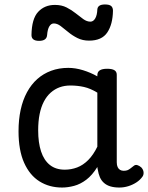

<svg xmlns="http://www.w3.org/2000/svg" viewBox="-20 -823 664 860"><path d="M258 17Q201 17 157 -10.5Q113 -38 88 -94Q63 -150 63 -235Q63 -287 72.5 -331Q82 -375 101 -410Q120 -445 147 -469Q174 -493 209 -506Q244 -519 286 -519Q318 -519 352 -508.5Q386 -498 416 -481V-486Q416 -501 427 -508Q438 -515 460 -515Q482 -515 492.5 -508.5Q503 -502 503 -488V-96Q503 -83 507 -74.5Q511 -66 518 -62Q525 -58 534 -58Q544 -58 550.5 -60.5Q557 -63 563.5 -68Q570 -73 579 -80Q586 -86 595 -83.5Q604 -81 613 -73Q622 -63 623 -52Q624 -41 619 -33Q608 -17 591 -6Q574 5 554.5 11Q535 17 515 17Q492 17 475 12Q458 7 446 -3.5Q434 -14 427.5 -29Q421 -44 418 -63Q418 -64 417 -67.5Q416 -71 416 -75Q393 -38 366.5 -18Q340 2 312 9.5Q284 17 258 17ZM151 -239Q151 -184 164 -144.5Q177 -105 203.5 -84Q230 -63 270 -63Q299 -63 325.5 -73Q352 -83 375 -106Q398 -129 416 -166V-408Q385 -427 356 -433.5Q327 -440 295 -440Q269 -440 247 -432Q225 -424 207 -408Q189 -392 176.5 -368Q164 -344 157.5 -312Q151 -280 151 -239ZM155 -640Q121 -640 121 -666Q122 -739 151 -770Q180 -801 226 -801Q256 -801 278.5 -789.5Q301 -778 319 -763.5Q337 -749 353 -737.5Q369 -726 385 -726Q398 -726 406.5 -740.5Q415 -755 416 -781Q418 -803 450 -803Q470 -803 478 -796Q486 -789 486 -775Q485 -714 460.5 -677.5Q436 -641 379 -641Q350 -641 327 -652.5Q304 -664 285.5 -679.5Q267 -695 251.5 -706.5Q236 -718 221 -718Q209 -718 201 -705Q193 -692 191 -666Q190 -653 181 -646.5Q172 -640 155 -640Z"/></svg>

Font: Playwrite US Modern
Style: Regular
Weight: 400
Designer: Veronika Burian, José Scaglione
Foundry: TypeTogether
Version: Version 1.002